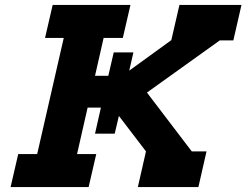

<svg xmlns="http://www.w3.org/2000/svg" viewBox="-20 -760 1001 780"><path d="M709 -740H961L928 -596H873L577 -384L759 -145H819L786 0H540L573 -145L463 -289L446 -217H366L390 -323H336L293 -134H371L340 0H23L54 -134H131L239 -606H163L194 -740H510L479 -606H401L366 -452H420L442 -547H522L505 -473L676 -597Z"/></svg>

Font: Arvo
Style: Bold Italic
Weight: 700
Italic angle: -13°
Designer: Anton Koovit (Cyrillic Expansion: Cyreal)
Foundry: Anton Koovit, Yassin Baggar
Version: Version 3.000